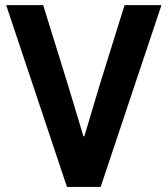

<svg xmlns="http://www.w3.org/2000/svg" viewBox="-20 -740 664 760"><path d="M245.1 0 4.4 -719.7H150.9L248.5 -405.3L310.1 -200.7H314L375 -405.3L473.1 -719.7H619.1L378.4 0Z"/></svg>

Font: Reddit Sans Condensed
Style: Bold
Weight: 700
Designer: Stephen Hutchings
Foundry: Reddit
Version: Version 1.014